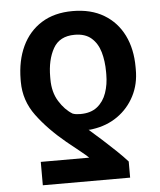

<svg xmlns="http://www.w3.org/2000/svg" viewBox="-53 -599 688 827"><g transform="rotate(-5 291.5 -185.0)"><path d="M476.1 183.6H98.6V82.5H308.1Q297.9 72.3 270.5 50.3Q243.2 28.3 215.8 6.3Q140.1 -56.2 91.6 -121.8Q43 -187.5 43 -268.6V-278.3Q43.5 -359.9 72.5 -421.6Q101.6 -483.4 157 -518.1Q212.4 -552.7 291.5 -552.7Q370.6 -552.7 426.5 -519.3Q482.4 -485.8 511.7 -426.5Q541 -367.2 541 -288.6V-278.8Q541.5 -215.3 515.1 -164.3Q488.8 -113.3 442.1 -80.3Q395.5 -47.4 333.5 -38.6Q325.2 -37.1 315.9 -37.1Q340.8 -15.6 370.6 11.2Q400.4 38.1 428.7 65.2Q457 92.3 476.1 113.8ZM412.6 -268.6V-278.3Q412.6 -326.2 401.4 -365Q390.1 -403.8 363.5 -427Q336.9 -450.2 291.5 -450.2Q226.1 -450.2 198.5 -401.1Q170.9 -352.1 170.9 -278.3V-268.6Q170.9 -212.4 195.8 -172.4Q220.7 -132.3 253.4 -112.8Q261.2 -109.9 269.3 -108.9Q277.3 -107.9 287.1 -107.9Q332 -107.9 359.6 -129.9Q387.2 -151.9 399.9 -188.5Q412.6 -225.1 412.6 -268.6Z"/></g></svg>

Font: Inter Display SemiBold
Style: Regular
Weight: 600
Designer: Rasmus Andersson
Foundry: rsms
Version: Version 4.001;git-9221beed3